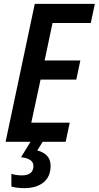

<svg xmlns="http://www.w3.org/2000/svg" viewBox="-20 -734 511 994"><path d="M9 0 160 -714H471L450 -615H252L211 -421H396L375 -322H190L142 -99H341L320 0ZM106 240Q68 240 39 232V166Q48 169 62.5 171.5Q77 174 93 174Q153 174 153 125Q153 87 89 80L138 0H201L173 45Q203 52 222.5 71.5Q242 91 242 124Q242 181 205 210.5Q168 240 106 240Z"/></svg>

Font: Noto Sans Condensed SemiBold
Style: Italic
Weight: 600
Width: 3
Italic angle: -12°
Designer: Monotype Design Team
Foundry: Monotype Imaging Inc.
Version: Version 2.013; ttfautohint (v1.8.4.7-5d5b)